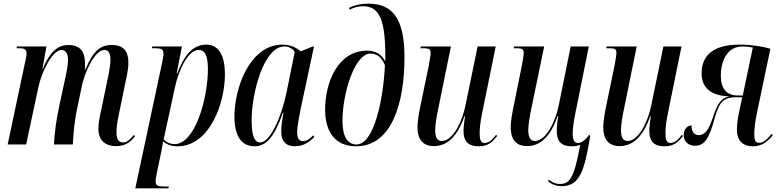

<svg xmlns="http://www.w3.org/2000/svg" viewBox="-20 -790 4260 1050"><path d="M615 9C664 9 692 -11 718 -45L712 -52C692 -29 677 -11 653 -11C626 -11 617 -32 617 -68C617 -85 620 -115 626 -145L663 -325C670 -361 682 -404 682 -448C682 -516 649 -544 592 -544C528 -544 490 -512 447 -410H444C445 -420 445 -431 445 -441C445 -504 422 -544 354 -544C305 -544 257 -518 214 -413H212L234 -536H72L71 -526H83C116 -526 125 -520 125 -497C125 -484 121 -467 117 -449L22 0H123L191 -318C205 -384 262 -517 318 -517C345 -517 352 -485 352 -462C352 -431 344 -395 332 -340L304 -210C290 -145 278 -69 275 0H378C382 -67 388 -132 401 -192L429 -326C443 -389 495 -517 552 -517C578 -517 584 -489 584 -463C584 -428 573 -376 565 -341L534 -191C526 -155 518 -118 518 -86C518 -27 551 9 615 9Z M865 -440 720 240H901L903 230H882C845 230 831 226 831 202C831 194 832 184 836 165L862 39C865 21 868 6 872 -16C896 1 915 10 951 10C1127 10 1210 -227 1210 -382C1210 -493 1173 -546 1108 -546C1030 -546 984 -480 949 -388H946L975 -536H813L810 -526H829C865 -526 874 -519 874 -494C874 -484 870 -465 865 -440ZM935 -2C908 -2 886 -15 875 -28L938 -318C957 -406 1009 -517 1066 -517C1098 -517 1117 -491 1117 -413C1117 -252 1047 -2 935 -2Z M1373 10C1436 10 1481 -42 1527 -173H1530C1524 -136 1518 -104 1518 -72C1518 -18 1543 10 1593 10C1643 10 1675 -17 1699 -41L1693 -50C1673 -30 1656 -18 1637 -18C1616 -18 1605 -35 1605 -65C1605 -98 1618 -161 1624 -193L1697 -535H1688L1625 -509C1604 -527 1571 -546 1525 -546C1347 -546 1262 -311 1262 -153C1262 -54 1295 10 1373 10ZM1404 -11C1372 -11 1356 -46 1356 -132C1356 -284 1424 -536 1535 -536C1556 -536 1578 -527 1592 -506L1547 -285C1518 -143 1455 -11 1404 -11Z M1927 10C2121 10 2192 -222 2192 -478C2192 -687 2127 -770 1995 -770C1947 -770 1908 -758 1889 -747L1892 -737C1911 -747 1936 -756 1965 -756C2061 -756 2090 -671 2087 -453C2069 -493 2033 -513 1987 -513C1827 -513 1758 -338 1758 -191C1758 -70 1812 10 1927 10ZM1930 0C1882 0 1853 -40 1853 -129C1853 -281 1920 -497 2006 -497C2042 -497 2069 -475 2085 -433C2077 -250 2026 0 1930 0Z M2599 10C2650 10 2674 -15 2699 -46L2693 -53C2675 -28 2654 -8 2630 -8C2609 -8 2603 -28 2603 -61C2603 -89 2608 -130 2616 -168L2691 -536H2592L2526 -216C2510 -132 2459 -19 2396 -19C2372 -19 2360 -37 2360 -79C2360 -106 2368 -157 2377 -197L2446 -536H2282L2279 -526H2297C2329 -526 2335 -519 2335 -500C2335 -488 2330 -460 2324 -427L2281 -220C2273 -182 2263 -129 2263 -95C2263 -36 2286 9 2353 9C2422 9 2480 -39 2520 -155H2523C2519 -131 2515 -92 2515 -73C2515 -27 2531 10 2599 10Z M3052 228C3151 228 3176 144 3208 -46L3202 -53C3184 -28 3164 -8 3140 -8C3119 -8 3112 -28 3112 -61C3112 -89 3118 -130 3126 -168L3200 -536H3101L3036 -216C3020 -132 2968 -19 2905 -19C2882 -19 2869 -37 2869 -79C2869 -106 2877 -157 2886 -197L2956 -536H2791L2789 -526H2806C2839 -526 2844 -519 2844 -500C2844 -488 2839 -460 2833 -427L2791 -220C2783 -182 2773 -129 2773 -95C2773 -36 2795 9 2863 9C2931 9 2990 -39 3029 -155H3033C3028 -131 3025 -92 3025 -73C3025 -27 3040 10 3108 10C3126 10 3141 7 3153 2C3119 189 3094 216 3041 216C3016 216 2995 204 2981 192L2978 202C2995 216 3018 228 3052 228Z M3615 10C3666 10 3690 -15 3715 -46L3709 -53C3691 -28 3670 -8 3646 -8C3625 -8 3619 -28 3619 -61C3619 -89 3624 -130 3632 -168L3707 -536H3608L3542 -216C3526 -132 3475 -19 3412 -19C3388 -19 3376 -37 3376 -79C3376 -106 3384 -157 3393 -197L3462 -536H3298L3295 -526H3313C3345 -526 3351 -519 3351 -500C3351 -488 3346 -460 3340 -427L3297 -220C3289 -182 3279 -129 3279 -95C3279 -36 3302 9 3369 9C3438 9 3496 -39 3536 -155H3539C3535 -131 3531 -92 3531 -73C3531 -27 3547 10 3615 10Z M4098 10C4150 10 4180 -19 4206 -50L4200 -58C4174 -28 4157 -9 4131 -9C4111 -9 4105 -23 4105 -56C4105 -86 4110 -131 4120 -175L4193 -523C4152 -536 4088 -546 4024 -546C3874 -546 3817 -481 3817 -390C3817 -306 3872 -266 3969 -263C3925 -254 3905 -228 3878 -147C3857 -83 3836 -51 3802 -51C3774 -51 3761 -74 3762 -104C3739 -104 3719 -83 3719 -52C3719 -15 3745 7 3781 7C3834 7 3859 -34 3889 -146C3915 -241 3945 -258 4004 -258H4039L4023 -183C4015 -146 4010 -113 4010 -82C4010 -29 4034 10 4098 10ZM4013 -268C3955 -268 3922 -304 3922 -375C3922 -456 3956 -536 4041 -536C4061 -536 4076 -534 4097 -530L4042 -268Z"/></svg>

Font: Noto Serif Display ExtraCondensed Medium
Style: Italic
Weight: 500
Width: 2
Italic angle: -12°
Designer: Monotype Design Team
Foundry: Monotype Imaging Inc.
Version: Version 2.009